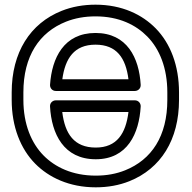

<svg xmlns="http://www.w3.org/2000/svg" viewBox="-20 -766 823 821"><path d="M695.5 -339C695.5 -184.1 628.6 -83.3 514.8 -37.7C477.4 -22.7 435.8 -15 389.4 -15C288.7 -15 214.9 -51.9 166.3 -101.1C114.2 -153.8 80 -235 80 -339V-371C80 -525.9 148 -627.8 262.2 -673.3C300.1 -688.3 341.9 -696 388.3 -696C489.3 -696 561.6 -659.2 610.2 -609.5C662.3 -556.3 695.5 -475.4 695.5 -371ZM745.5 -339V-371C745.5 -486 708.6 -580.5 646 -644.5C588.2 -703.5 502 -746 388.3 -746C336.4 -746 288 -737.3 243.8 -719.7C108.9 -666.1 30 -541.8 30 -371V-339C30 -224.1 68 -129.3 130.7 -65.9C188.6 -7.4 276 35 389.4 35C441.3 35 489.5 26.3 533.5 8.7C667.7 -45.2 745.5 -168.3 745.5 -339ZM193.9 -310.6C200.4 -193.4 252.4 -85 389.4 -85C525.2 -85 575.1 -195.6 581.6 -310.6C582.3 -323.6 572.8 -337 556.6 -337H218.9C205.9 -337 193 -326.8 193.9 -310.6ZM246.2 -287H529.3C518 -195.1 479.8 -135 389.4 -135C297.2 -135 257.7 -193.3 246.2 -287ZM581.6 -403.4C575 -518.7 523.2 -625 388.3 -625C253 -625 201.7 -518.1 194 -403.7C193.1 -390.9 202.2 -377 218.9 -377H556.6C569.6 -377 582.5 -387.2 581.6 -403.4ZM529.3 -427H246.5C258.7 -516.6 297.3 -575 388.3 -575C478.8 -575 517.7 -518.3 529.3 -427Z"/></svg>

Font: Asimov
Style: WidOu
Weight: 500
Designer: Google
Version: Version 2.000980; 2014